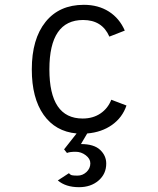

<svg xmlns="http://www.w3.org/2000/svg" viewBox="-20 -543 656 797"><path d="M342 11 316 55Q370 55 395.5 79Q421 103 421 136Q421 179 389 206.5Q357 234 308 234Q253 234 220 206L266 176Q272 183 279 184.5Q286 186 302 186Q323 186 339 171Q355 156 355 135Q355 116 336 101.5Q317 87 294 87Q269 87 258 92L246 77L298 11Q210 3 161 -66.5Q112 -136 112 -255Q112 -381 169 -452Q226 -523 328 -523Q388 -523 432 -495Q476 -467 498 -416L434 -391Q404 -460 325 -460Q185 -460 185 -255Q185 -51 323 -51Q366 -51 397 -72Q428 -93 442 -129L505 -105Q488 -55 445 -24.5Q402 6 342 11Z"/></svg>

Font: Overpass Mono Light
Style: Regular
Weight: 300
Monospace: yes
Designer: Delve Withrington, Dave Bailey
Foundry: Delve Fonts
Version: Version 1.000;DELV;Overpass